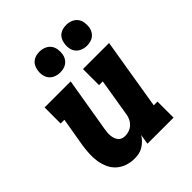

<svg xmlns="http://www.w3.org/2000/svg" viewBox="-208 -878 1015 1015"><g transform="rotate(-45 300.0 -370.0)"><path d="M210 8Q182 8 155.5 -1Q129 -10 109 -28Q89 -46 78 -70.5Q67 -95 62.5 -122Q58 -149 59.5 -178Q61 -207 65 -235L93 -400H65V-520H260L209 -216Q207 -204 206 -192.5Q205 -181 206 -169.5Q207 -158 210.5 -147.5Q214 -137 220.5 -128.5Q227 -120 237.5 -116Q248 -112 260 -112Q275 -112 290 -117Q305 -122 317 -133Q329 -144 336 -158.5Q343 -173 345 -188L380 -400H352V-520H547L481 -120H509V0H314L323 -56Q314 -41 301.5 -28.5Q289 -16 274 -7Q259 2 242.5 5Q226 8 210 8ZM455 -592Q436 -592 419 -599Q402 -606 391.5 -619.5Q381 -633 378 -651.5Q375 -670 379 -689Q381 -702 387.5 -714Q394 -726 405 -734Q416 -742 429 -745Q442 -748 455 -748Q473 -748 490 -741Q507 -734 517.5 -720.5Q528 -707 531 -688.5Q534 -670 531 -651Q529 -638 522 -626Q515 -614 504 -606Q493 -598 480 -595Q467 -592 455 -592ZM255 -592Q236 -592 219 -599Q202 -606 191.5 -619.5Q181 -633 178 -651.5Q175 -670 179 -689Q181 -702 187.5 -714Q194 -726 205 -734Q216 -742 229 -745Q242 -748 255 -748Q273 -748 290 -741Q307 -734 317.5 -720.5Q328 -707 331 -688.5Q334 -670 331 -651Q329 -638 322 -626Q315 -614 304 -606Q293 -598 280 -595Q267 -592 255 -592Z"/></g></svg>

Font: Iosevka Etoile Heavy Oblique
Style: Regular
Weight: 900
Italic angle: -9°
Designer: Belleve Invis
Foundry: Belleve Invis
Version: Version 15.5.2; ttfautohint (v1.8.4)